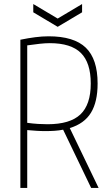

<svg xmlns="http://www.w3.org/2000/svg" viewBox="-20 -932 552 952"><path d="M293 -289Q273 -285 251.5 -283.5Q230 -282 205 -282Q182 -282 160 -283.5Q138 -285 115 -287V0H81V-735Q120 -743 154.5 -747.5Q189 -752 221 -752Q347 -752 405.5 -695.5Q464 -639 464 -518Q464 -427 431 -373Q398 -319 326 -297L469 0H432ZM216 -316Q327 -316 378.5 -364.5Q430 -413 430 -518Q430 -621 381 -669.5Q332 -718 227 -718Q205 -718 177.5 -715Q150 -712 115 -707V-323Q144 -319 169 -317.5Q194 -316 216 -316ZM145 -912 266 -840 387 -912V-871L266 -799L145 -871Z"/></svg>

Font: Encode Sans Compressed
Style: Thin
Weight: 100
Designer: Pablo Impallari, Andres Torresi
Foundry: Pablo Impallari, Andres Torresi
Version: Version 1.000; ttfautohint (v1.00) -l 8 -r 50 -G 200 -x 14 -